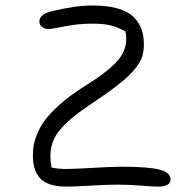

<svg xmlns="http://www.w3.org/2000/svg" viewBox="-20 -674 676 707"><path d="M225.1 13.2Q158.7 13.2 129.9 -15.4Q101.1 -43.9 101.1 -101.1Q101.1 -120.6 103.8 -137.7Q106.4 -154.8 117.4 -181.9Q128.4 -209 147.5 -234.1Q166.5 -259.3 202.9 -291.5Q239.3 -323.7 289.1 -355Q344.2 -389.2 377.9 -417Q411.6 -444.8 425.8 -467.5Q439.9 -490.2 443.4 -512.7Q446.8 -535.2 441.9 -558.1Q417 -572.3 390.9 -579.6Q364.7 -586.9 320.8 -586.9Q267.6 -586.9 217.8 -576.9Q168 -566.9 159.2 -566.9Q146 -566.9 135.5 -574.2Q125 -581.5 125 -595.2Q125 -621.6 170.9 -632.8Q259.8 -653.8 319.8 -653.8Q375.5 -653.8 414.1 -642.6Q452.6 -631.3 472.9 -610.4Q493.2 -589.4 501.5 -565.2Q509.8 -541 509.8 -509.8Q509.8 -484.4 503.4 -465.1Q497.1 -445.8 477.1 -420.4Q457 -395 417.7 -364Q378.4 -333 314 -290Q257.8 -252.9 224.6 -221.2Q191.4 -189.5 179.7 -163.8Q168 -138.2 166 -111.3Q164.1 -84.5 169.9 -57.1Q196.3 -51.8 222.2 -51.8Q253.4 -51.8 321.8 -55.9Q390.1 -60.1 429.2 -60.1Q525.9 -60.1 566.9 -49.6Q607.9 -39.1 607.9 -13.2Q607.9 13.2 561 13.2Q542.5 13.2 500.2 9.5Q458 5.9 413.1 5.9Q377.4 5.9 314.2 9.5Q251 13.2 225.1 13.2Z"/></svg>

Font: Shantell Sans Irregular Bouncy
Style: Regular
Weight: 300
Designer: Stephen Nixon, Anya Danilova, Shantell Martin
Foundry: Arrow Type
Version: Version 1.006;[9816181b4]